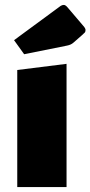

<svg xmlns="http://www.w3.org/2000/svg" viewBox="-20 -759 367 779"><path d="M50 0V-475L250 -500V0ZM252 -574 78 -539 37 -596 226 -735Q232 -739 239 -739Q246 -739 255 -728L318 -654Q327 -644 327 -637.5Q327 -631 324.5 -627.5Q322 -624 278 -586Q268 -577 252 -574Z"/></svg>

Font: Myanmar Thuriya
Style: Regular
Weight: 400
Designer: Danh Hong
Foundry: Google Inc.
Version: Version 2.00 November 23, 2015